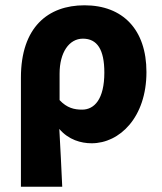

<svg xmlns="http://www.w3.org/2000/svg" viewBox="-20 -529 611 725"><path d="M59 176H215C212 105 208 33 204 -42C239 -1 286 12 326 12C432 12 533 -86 533 -257C533 -417 444 -509 299 -509C161 -509 59 -426 59 -236ZM290 -115C261 -115 233 -121 205 -151V-251C205 -331 241 -383 293 -383C347 -383 374 -342 374 -255C374 -154 336 -115 290 -115Z"/></svg>

Font: DAIFUKU Sans
Style: Bold
Weight: 700
Designer: Original font ‘Source Han Sans JP’ : Paul D. Hunt
Foundry: Daifuku
Version: Version 1.000